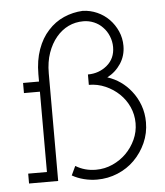

<svg xmlns="http://www.w3.org/2000/svg" viewBox="-50 -702 648 755"><g transform="rotate(-5 274.5 -325.0)"><path d="M451 -52Q423 -24 384.5 -8Q346 8 303 8Q277 8 251.5 1.5Q226 -5 205 -17L222 -53Q240 -42 260 -36.5Q280 -31 302 -31Q337 -31 368 -45Q399 -59 422 -82Q445 -105 459 -135.5Q473 -166 473 -200Q473 -234 459.5 -264Q446 -294 422.5 -316.5Q399 -339 368 -352.5Q337 -366 303 -366V-407Q347 -407 379 -434Q411 -461 411 -506Q411 -528 402.5 -549Q394 -570 379 -585Q365 -600 345 -608.5Q325 -617 303 -617Q271 -617 244 -604Q217 -591 196 -566Q175 -541 162.5 -505.5Q150 -470 150 -425V0H35V-39H109V-356H46V-396H109V-425Q109 -479 124.5 -522.5Q140 -566 167 -595Q194 -625 229.5 -640.5Q265 -656 304 -658Q334 -657 361 -645Q388 -633 408 -612.5Q428 -592 440 -565Q452 -538 452 -507Q452 -468 431.5 -437Q411 -406 378 -389Q406 -380 429.5 -363.5Q453 -347 471 -324Q491 -299 502.5 -267.5Q514 -236 514 -200Q514 -157 497 -119Q480 -81 451 -52Z"/></g></svg>

Font: Josefin Slab
Style: Regular
Weight: 400
Designer: Santiago Orozco
Foundry: Typemade
Version: Version 2.000